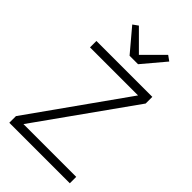

<svg xmlns="http://www.w3.org/2000/svg" viewBox="-276 -1030 1122 1122"><g transform="rotate(45 285.0 -468.5)"><path d="M537 0H37V-55L456 -645H59V-698H521V-643L101 -53H537ZM257 -774 139 -914 171 -937 292 -816 413 -937 445 -914 327 -774Z"/></g></svg>

Font: IBM Plex Thai Light
Style: Regular
Weight: 300
Designer: Mike Abbink, Paul van der Laan, Pieter van Rosmalen, Ben Mitchell, Mark Frömberg
Foundry: Bold Monday
Version: Version 1.0